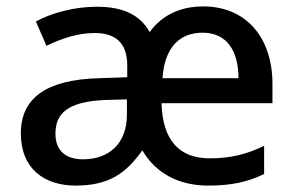

<svg xmlns="http://www.w3.org/2000/svg" viewBox="-20 -569 919 599"><path d="M614 -549C540 -549 484 -520 447 -469C416 -524 362 -548 282 -548C213 -548 141 -529 92 -502L125 -426C170 -448 222 -466 274 -466C337 -466 377 -439 377 -364V-328L287 -325C124 -320 45 -263 45 -153C45 -41 120 10 216 10C322 10 374 -30 424 -100C467 -27 539 10 630 10C702 10 751 -1 804 -26V-114C750 -88 700 -75 634 -75C539 -75 487 -132 484 -247H830V-307C830 -454 746 -549 614 -549ZM612 -467C688 -467 724 -410 724 -325H487C493 -418 538 -467 612 -467ZM307 -257 376 -259V-212C376 -118 317 -72 239 -72C188 -72 153 -96 153 -152C153 -215 191 -252 307 -257Z"/></svg>

Font: Noto Sans Medefaidrin Medium
Style: Regular
Weight: 500
Designer: Dalton Maag Ltd
Foundry: Dalton Maag Ltd
Version: Version 1.002